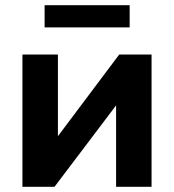

<svg xmlns="http://www.w3.org/2000/svg" viewBox="-20 -716 666 736"><path d="M66 0V-507H202V-194L437 -507H561V0H425V-312L189 0ZM151 -611V-696H477V-611Z"/></svg>

Font: Mulish ExtraBold
Style: Regular
Weight: 800
Designer: Vernon Adams
Foundry: Vernon Adams
Version: Version 3.603; ttfautohint (v1.8.3)